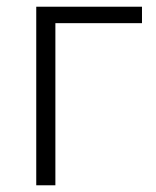

<svg xmlns="http://www.w3.org/2000/svg" viewBox="-20 -552 464 572"><path d="M403 -532V-483H145V0H88V-532Z"/></svg>

Font: RS Noto Sans Light
Style: Regular
Weight: 300
Designer: Monotype Design Team
Foundry: Monotype Imaging Inc.
Version: Version 3.10